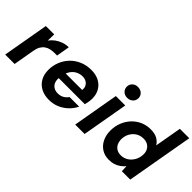

<svg xmlns="http://www.w3.org/2000/svg" viewBox="-3 -1328 1947 1947"><g transform="rotate(45 971.0 -354.0)"><path d="M22 0 109 -496H229L227 -406Q250 -437 280.5 -459.5Q311 -482 348.5 -495Q386 -508 426 -508L401 -365H364Q332 -365 305 -358.5Q278 -352 256 -336.5Q234 -321 219 -295Q204 -269 197 -229L157 0Z M660 12Q593 12 544 -14Q495 -40 468 -87.5Q441 -135 441 -200Q441 -262 463.5 -318Q486 -374 527 -416.5Q568 -459 625 -483.5Q682 -508 751 -508Q817 -508 864.5 -482.5Q912 -457 937.5 -412Q963 -367 963 -310Q963 -285 958.5 -260Q954 -235 949 -215H538L552 -298H828Q832 -330 820 -352.5Q808 -375 785.5 -387Q763 -399 734 -399Q699 -399 667 -383.5Q635 -368 612.5 -337Q590 -306 582 -259L577 -230Q570 -192 580 -162Q590 -132 615 -115Q640 -98 678 -98Q715 -98 743 -114.5Q771 -131 788 -157H926Q903 -109 863 -70.5Q823 -32 771.5 -10Q720 12 660 12Z M1026 0 1113 -496H1248L1161 0ZM1207 -564Q1170 -564 1147 -586.5Q1124 -609 1124 -642Q1124 -675 1147 -697.5Q1170 -720 1207 -720Q1244 -720 1267.5 -698Q1291 -676 1291 -642Q1291 -609 1267 -586.5Q1243 -564 1207 -564Z M1518 12Q1458 12 1413.5 -17Q1369 -46 1345 -96Q1321 -146 1321 -208Q1321 -272 1342.5 -326.5Q1364 -381 1402.5 -422Q1441 -463 1491.5 -485.5Q1542 -508 1601 -508Q1663 -508 1700.5 -486Q1738 -464 1756 -431L1807 -720H1942L1815 0H1695L1692 -69Q1674 -47 1649 -28.5Q1624 -10 1592 1Q1560 12 1518 12ZM1572 -106Q1617 -106 1652.5 -129.5Q1688 -153 1709 -192.5Q1730 -232 1730 -278Q1730 -312 1716 -337Q1702 -362 1677 -376Q1652 -390 1617 -390Q1572 -390 1537 -368Q1502 -346 1481.5 -308.5Q1461 -271 1461 -224Q1461 -191 1474 -164Q1487 -137 1512 -121.5Q1537 -106 1572 -106Z"/></g></svg>

Font: DM Sans 24pt
Style: Bold Italic
Weight: 700
Italic angle: -10°
Designer: Colophon Foundry, Jonny Pinhorn
Foundry: Colophon Foundry
Version: Version 4.004;gftools[0.9.30]